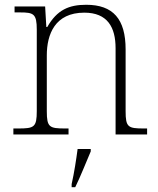

<svg xmlns="http://www.w3.org/2000/svg" viewBox="-20 -563 663 804"><path d="M36 0H267V-25H253C187 -25 176 -30 176 -97V-331C176 -419 210 -510 333 -510C430 -510 464 -449 464 -361V0H596V-25H583C516 -25 506 -30 506 -98V-356C506 -483 454 -543 341 -543C269 -543 219 -522 178 -450H174L169 -536H41V-511H64C121 -511 134 -505 134 -439V-98C134 -30 123 -25 56 -25H36ZM280 208V221H295C315 181 342 113 360 71V61H305C299 106 291 159 280 208Z"/></svg>

Font: Noto Serif Lao ExtraLight
Style: Regular
Weight: 200
Designer: Monotype Design Team
Foundry: Monotype Imaging Inc.
Version: Version 2.003